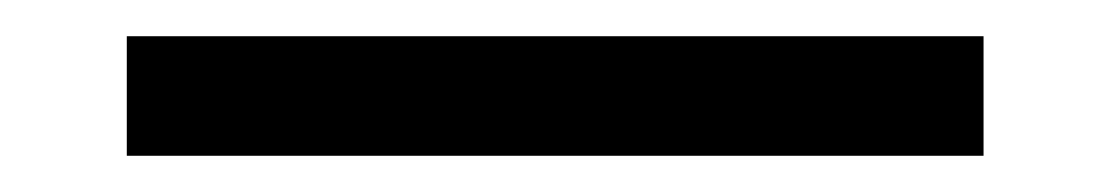

<svg xmlns="http://www.w3.org/2000/svg" viewBox="-20 15 613 106"><path d="M50 101V35H523V101Z"/></svg>

Font: DM Sans 9pt Light
Style: Regular
Weight: 300
Version: Version 4.004;gftools[0.9.30]